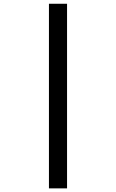

<svg xmlns="http://www.w3.org/2000/svg" viewBox="-20 -865 626 1036"><path d="M244.1 151.4V-844.7H341.8V151.4Z"/></svg>

Font: Cascadia Mono
Style: Regular
Weight: 400
Monospace: yes
Designer: Aaron Bell
Foundry: Saja Typeworks
Version: Version 2102.003